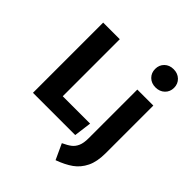

<svg xmlns="http://www.w3.org/2000/svg" viewBox="-278 -965 1340 1340"><g transform="rotate(45 391.5 -295.0)"><path d="M229 -130H499L482 0H65V-693H229ZM509 221 456 106Q495 88 517 71Q539 54 551.5 25.5Q564 -3 564 -50V-531H722V-60Q722 23 695.5 77Q669 131 623.5 163.5Q578 196 509 221ZM737 -721Q737 -682 710.5 -656.5Q684 -631 643 -631Q602 -631 576 -656.5Q550 -682 550 -721Q550 -760 576 -785.5Q602 -811 643 -811Q684 -811 710.5 -785.5Q737 -760 737 -721Z"/></g></svg>

Font: Fira Sans BGR
Style: Bold
Weight: 700
Designer: bBox Type GmbH & Carrois Corporate GbR & Edenspiekermann AG
Foundry: bBox Type GmbH & Carrois Corporate GbR & Edenspiekermann AG
Version: Version 4.301